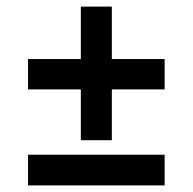

<svg xmlns="http://www.w3.org/2000/svg" viewBox="-20 -565 585 582"><path d="M319 -140H225V-294H65V-386H225V-545H319V-386H479V-294H319ZM479 -3H65V-96H479Z"/></svg>

Font: Kanit Cyrillic
Style: Regular
Weight: 400
Designer: Katatrad Team, Sasha Pavljenko
Foundry: CadsonDemak, Pavljenko + Design
Version: Version 1.002;Fontself Maker 3.5.7